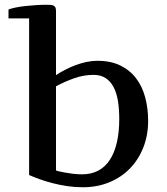

<svg xmlns="http://www.w3.org/2000/svg" viewBox="-20 -770 700 805"><path d="M372.1 -456.1Q331.1 -456.1 291 -441.9Q251 -427.7 214.8 -408.2V-55.2Q214.8 -54.7 224.6 -52.2Q234.4 -49.8 250 -46.9Q265.6 -43.9 284.9 -41.5Q304.2 -39.1 323.7 -39.1Q363.3 -39.1 392.6 -54.9Q421.9 -70.8 441.2 -100.8Q460.4 -130.9 470.2 -173.8Q480 -216.8 480 -271Q480 -313 474.4 -347.2Q468.8 -381.3 455.8 -405.5Q442.9 -429.7 422.4 -442.9Q401.9 -456.1 372.1 -456.1ZM214.8 -455.1Q232.9 -466.8 253.9 -477.8Q274.9 -488.8 297.4 -497.1Q319.8 -505.4 343 -510.3Q366.2 -515.1 388.7 -515.1Q444.3 -515.1 484.6 -495.4Q524.9 -475.6 550.8 -441.4Q576.7 -407.2 588.9 -361.3Q601.1 -315.4 601.1 -263.2Q601.1 -203.1 581.1 -152.1Q561 -101.1 525.1 -64Q489.3 -26.9 438.7 -5.9Q388.2 15.1 327.6 15.1Q293.5 15.1 261.2 10.3Q229 5.4 200 -2.2Q170.9 -9.8 146 -18.8Q121.1 -27.8 102.1 -36.1V-692.9H15.6V-730Q25.9 -734.4 44.7 -738.3Q63.5 -742.2 85.4 -744.6Q107.4 -747.1 130.6 -748.5Q153.8 -750 172.9 -750Q183.1 -750 190.9 -749.5Q198.7 -749 204.1 -746.6Q209.5 -744.1 212.2 -739Q214.8 -733.9 214.8 -724.1Z"/></svg>

Font: Artifika
Style: Medium
Weight: 500
Designer: Yulya Zhdanova | Cyreal.org
Foundry: Yulya Zhdanova | Cyreal
Version: Version 1.000